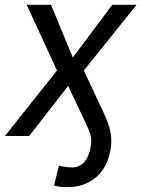

<svg xmlns="http://www.w3.org/2000/svg" viewBox="-34 -566 588 799"><path d="M245.1 212.9Q230 212.9 216.1 211.2Q202.1 209.5 190.9 206.1L211.4 123Q219.7 126 236.6 128.4Q253.4 130.9 264.6 130.9Q296.9 130.9 316.9 108.2Q336.9 85.4 343.8 42.5Q346.7 24.4 345.2 10.3Q343.8 -3.9 337.2 -20.5Q330.6 -37.1 318.4 -63L249.5 -208.5L87.4 0H-13.7L203.1 -272.5L77.1 -545.9H178.2L269 -326.7L433.1 -545.9H534.2L314.9 -272.5L396 -99.6Q418.9 -51.3 425.8 -15.6Q432.6 20 425.8 58.6Q417.5 106.9 392.8 141.6Q368.2 176.3 330.6 194.6Q293 212.9 245.1 212.9Z"/></svg>

Font: Inter
Style: Italic
Weight: 400
Italic angle: -9.3988°
Designer: Rasmus Andersson
Foundry: rsms
Version: Version 4.001;git-66647c0bb